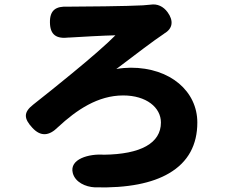

<svg xmlns="http://www.w3.org/2000/svg" viewBox="-20 -785 1020 865"><path d="M304 -454C245 -405 183 -356 130 -314C85 -279 87 -251 126 -209C164 -168 202 -173 241 -212C325 -290 421 -355 535 -355C639 -355 705 -301 705 -233C705 -140 614 -90 448 -88C382 -93 291 -69 308 -5C319 36 365 57 407 59C556 63 666 40 741 -4C829 -55 869 -134 869 -233C869 -373 748 -480 569 -480C553 -480 523 -478 504 -474C590 -539 672 -602 719 -633C719 -633 720 -634 720 -634C760 -657 762 -693 735 -730C716 -756 689 -769 658 -764C647 -763 635 -762 624 -761C559 -757 343 -755 290 -755C289 -755 288 -755 287 -755C231 -758 204 -739 205 -683C206 -627 235 -609 291 -616C292 -616 294 -616 295 -616C341 -619 451 -625 500 -626C463 -588 387 -522 304 -454Z"/></svg>

Font: GenSenRounded2 TW H
Style: Regular
Weight: 900
Version: Version 2.100;PS 2.1;hotconv 16.6.51;makeotf.lib2.5.65220 DE